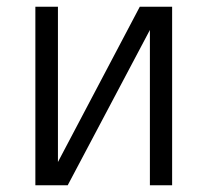

<svg xmlns="http://www.w3.org/2000/svg" viewBox="-20 -550 616 570"><path d="M85 0H181L425 -461V0H491V-530H395L152 -69V-530H85Z"/></svg>

Font: Iosevka Sparkle Light
Style: Regular
Weight: 300
Designer: Belleve Invis
Foundry: Belleve Invis
Version: Version 4.5.0; ttfautohint (v1.8.3)